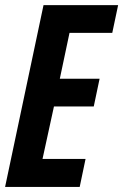

<svg xmlns="http://www.w3.org/2000/svg" viewBox="-22 -734 484 754"><path d="M-2 0 148.9 -713.9H441.9L418.9 -605H251L212.9 -424.8H369.1L346.2 -315.9H189.9L145 -109.9H314L291 0Z"/></svg>

Font: Open Sans Condensed
Style: Bold Italic
Weight: 700
Width: 3
Italic angle: -12°
Designer: Monotype Design Team
Foundry: Monotype Imaging Inc.
Version: Version 3.003; ttfautohint (v1.8.4)